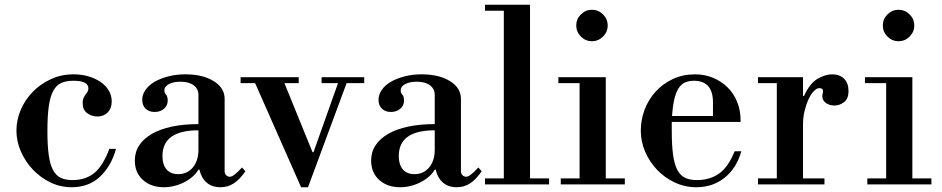

<svg xmlns="http://www.w3.org/2000/svg" viewBox="-20 -774 3956 806"><path d="M288 -435Q259 -435 238 -426Q217 -417 204 -393.5Q191 -370 185 -329Q179 -288 179 -224Q179 -163 184.5 -123.5Q190 -84 202.5 -60.5Q215 -37 235 -27.5Q255 -18 284 -18Q339 -18 375.5 -47.5Q412 -77 439 -149H467Q447 -77 400 -32.5Q353 12 281 12Q233 12 191 -8.5Q149 -29 117.5 -62.5Q86 -96 67.5 -138.5Q49 -181 49 -226Q49 -270 67 -312.5Q85 -355 117 -388Q149 -421 193 -441.5Q237 -462 289 -462Q322 -462 351 -453.5Q380 -445 402 -430Q424 -415 436.5 -394Q449 -373 449 -348Q449 -319 432 -302Q415 -285 389 -285Q365 -285 346 -299Q327 -313 327 -341Q327 -354 330.5 -362Q334 -370 338.5 -376Q343 -382 347 -388Q351 -394 351 -403Q351 -435 288 -435Z M668 12Q614 12 580 -18.5Q546 -49 546 -100Q546 -136 564.5 -164Q583 -192 617.5 -212Q652 -232 701.5 -242.5Q751 -253 813 -253V-375Q813 -401 793 -416Q773 -431 738 -431Q708 -431 689 -421Q670 -411 670 -395Q670 -384 677 -376.5Q684 -369 684 -352Q684 -331 668.5 -317.5Q653 -304 629 -304Q605 -304 591 -318Q577 -332 577 -355Q577 -377 591 -397Q605 -417 629.5 -431Q654 -445 687 -453.5Q720 -462 758 -462Q831 -462 877 -433.5Q923 -405 923 -359V-55Q923 -45 929.5 -38.5Q936 -32 945 -32Q961 -32 996 -71L1010 -55Q986 -20 961 -4Q936 12 905 12Q870 12 847.5 -7.5Q825 -27 817 -62H813Q804 -46 788.5 -32.5Q773 -19 753.5 -9Q734 1 712 6.5Q690 12 668 12ZM728 -43Q766 -43 789.5 -71Q813 -99 813 -146V-227Q662 -227 662 -119Q662 -83 679 -63Q696 -43 728 -43Z M990 -450H1234V-425H1174L1292 -135H1296L1399 -425H1330V-450H1509V-425H1435L1273 12H1244L1051 -425H990Z M1660 12Q1606 12 1572 -18.5Q1538 -49 1538 -100Q1538 -136 1556.5 -164Q1575 -192 1609.5 -212Q1644 -232 1693.5 -242.5Q1743 -253 1805 -253V-375Q1805 -401 1785 -416Q1765 -431 1730 -431Q1700 -431 1681 -421Q1662 -411 1662 -395Q1662 -384 1669 -376.5Q1676 -369 1676 -352Q1676 -331 1660.5 -317.5Q1645 -304 1621 -304Q1597 -304 1583 -318Q1569 -332 1569 -355Q1569 -377 1583 -397Q1597 -417 1621.5 -431Q1646 -445 1679 -453.5Q1712 -462 1750 -462Q1823 -462 1869 -433.5Q1915 -405 1915 -359V-55Q1915 -45 1921.5 -38.5Q1928 -32 1937 -32Q1953 -32 1988 -71L2002 -55Q1978 -20 1953 -4Q1928 12 1897 12Q1862 12 1839.5 -7.5Q1817 -27 1809 -62H1805Q1796 -46 1780.5 -32.5Q1765 -19 1745.5 -9Q1726 1 1704 6.5Q1682 12 1660 12ZM1720 -43Q1758 -43 1781.5 -71Q1805 -99 1805 -146V-227Q1654 -227 1654 -119Q1654 -83 1671 -63Q1688 -43 1720 -43Z M2016 -754H2205V-25H2285V0H2016V-25H2095V-729H2016Z M2324 -450H2523V-25H2603V0H2334V-25H2413V-425H2324ZM2399 -667Q2399 -694 2418.5 -713.5Q2438 -733 2465 -733Q2492 -733 2511.5 -713.5Q2531 -694 2531 -667Q2531 -640 2511.5 -620.5Q2492 -601 2465 -601Q2438 -601 2418.5 -620.5Q2399 -640 2399 -667Z M2800 -262V-225Q2800 -164 2805.5 -124Q2811 -84 2823.5 -60.5Q2836 -37 2856 -27.5Q2876 -18 2906 -18Q2959 -18 2998 -45Q3037 -72 3064 -139H3092Q3072 -68 3022 -28Q2972 12 2903 12Q2855 12 2812.5 -8Q2770 -28 2738.5 -61Q2707 -94 2688.5 -136.5Q2670 -179 2670 -225Q2670 -271 2686 -313.5Q2702 -356 2732 -389Q2762 -422 2804 -442Q2846 -462 2898 -462Q2938 -462 2973 -447.5Q3008 -433 3034 -407.5Q3060 -382 3074.5 -346.5Q3089 -311 3089 -268V-262ZM2973 -344Q2973 -435 2893 -435Q2871 -435 2855 -427.5Q2839 -420 2828 -402.5Q2817 -385 2810.5 -356.5Q2804 -328 2801 -287H2973Z M3162 -450H3351V-371H3355Q3380 -425 3412.5 -443.5Q3445 -462 3473 -462Q3505 -462 3523.5 -443.5Q3542 -425 3542 -391Q3542 -360 3523.5 -345.5Q3505 -331 3482 -331Q3463 -331 3447.5 -341.5Q3432 -352 3432 -371Q3432 -377 3433.5 -381.5Q3435 -386 3435 -391Q3435 -396 3432 -400Q3429 -404 3419 -404Q3409 -404 3397 -392Q3385 -380 3375 -359Q3365 -338 3358 -310.5Q3351 -283 3351 -252V-25H3441V0H3162V-25H3241V-425H3162Z M3611 -450H3810V-25H3890V0H3621V-25H3700V-425H3611ZM3686 -667Q3686 -694 3705.5 -713.5Q3725 -733 3752 -733Q3779 -733 3798.5 -713.5Q3818 -694 3818 -667Q3818 -640 3798.5 -620.5Q3779 -601 3752 -601Q3725 -601 3705.5 -620.5Q3686 -640 3686 -667Z"/></svg>

Font: Libre Bodoni
Style: Regular
Weight: 400
Designer: Pablo Impallari, Rodrigo Fuenzalida
Foundry: Pablo Impallari, Rodrigo Fuenzalida
Version: Version 1.001; ttfautohint (v1.5.65-e2d9)